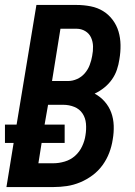

<svg xmlns="http://www.w3.org/2000/svg" viewBox="-23 -755 543 775"><path d="M3 0 32 -178H-3V-252H44L124 -735H286Q315 -735 343 -729.5Q371 -724 393.5 -710Q416 -696 432 -674.5Q448 -653 455.5 -627.5Q463 -602 463.5 -573.5Q464 -545 459 -516Q456 -495 449 -474Q442 -453 429 -434.5Q416 -416 398 -401.5Q380 -387 359 -377Q382 -365 399.5 -345Q417 -325 426 -300.5Q435 -276 436 -248Q437 -220 432 -192Q428 -165 418 -138.5Q408 -112 391 -88.5Q374 -65 350.5 -47.5Q327 -30 300.5 -19Q274 -8 247 -4Q220 0 193 0ZM187 -428H252Q270 -428 288 -436Q306 -444 319 -459Q332 -474 339 -492.5Q346 -511 349 -529Q353 -549 352.5 -568Q352 -587 344.5 -603.5Q337 -620 321 -629.5Q305 -639 286 -639H221ZM132 -96H193Q215 -96 238.5 -103Q262 -110 280 -126Q298 -142 308.5 -164.5Q319 -187 322 -209Q326 -233 324 -256Q322 -279 310 -297Q298 -315 277 -323.5Q256 -332 232 -332H171L157 -252H238V-178H145Z"/></svg>

Font: Iosevka
Style: Bold Italic
Weight: 700
Italic angle: -9°
Monospace: yes
Designer: Belleve Invis
Foundry: Belleve Invis
Version: Version 32.5.0; ttfautohint (v1.8.4)